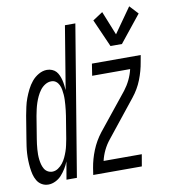

<svg xmlns="http://www.w3.org/2000/svg" viewBox="-99 -845 820 926"><g transform="rotate(-10 311.0 -381.5)"><path d="M64 8Q64 8 64 8Q64 8 64 8Q46 8 31.5 -0.5Q17 -9 8.5 -23.5Q0 -38 -4 -54Q-8 -70 -10 -87.5Q-12 -105 -12.5 -122.5Q-13 -140 -12 -157.5Q-11 -175 -8.5 -192.5Q-6 -210 -3 -228L15 -338Q19 -359 23.5 -380Q28 -401 35.5 -421Q43 -441 53 -461Q63 -481 77 -498Q91 -515 111 -526.5Q131 -538 152 -538Q165 -538 177 -533Q189 -528 196.5 -519.5Q204 -511 209 -499.5Q214 -488 217 -476Q220 -464 221.5 -451.5Q223 -439 224 -426L275 -735H326L204 0H153L168 -87Q161 -69 151 -53Q141 -37 128.5 -23Q116 -9 98.5 -0.5Q81 8 64 8ZM93 -50Q108 -50 121.5 -59Q135 -68 144.5 -80.5Q154 -93 160.5 -107Q167 -121 172 -135.5Q177 -150 180 -164.5Q183 -179 186 -194L204 -304Q206 -317 207.5 -330Q209 -343 210 -355.5Q211 -368 211.5 -381Q212 -394 211 -406.5Q210 -419 208 -431Q206 -443 200.5 -454.5Q195 -466 185.5 -473Q176 -480 163 -480Q147 -480 132.5 -471Q118 -462 108 -448.5Q98 -435 91 -420Q84 -405 79 -390Q74 -375 70.5 -359.5Q67 -344 64 -328L46 -218Q44 -206 42.5 -193.5Q41 -181 40 -168.5Q39 -156 39 -143.5Q39 -131 40.5 -118.5Q42 -106 45 -94.5Q48 -83 54 -72.5Q60 -62 70.5 -56Q81 -50 93 -50ZM530 -598H474L414 -734L463 -766L510 -649L596 -771L635 -729ZM284 0 289 -33Q296 -76 313 -118Q330 -160 358 -196L501 -374Q518 -396 530 -421Q542 -446 548 -472H362L371 -530H610L604 -497Q597 -454 580.5 -412Q564 -370 535 -334L393 -156Q375 -134 363 -109Q351 -84 345 -58H532L522 0Z"/></g></svg>

Font: Iosevka Curly LtExObl
Style: Regular
Weight: 300
Width: 7
Italic angle: -9°
Monospace: yes
Designer: Belleve Invis
Foundry: Belleve Invis
Version: Version 11.1.0; ttfautohint (v1.8.3)